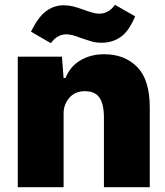

<svg xmlns="http://www.w3.org/2000/svg" viewBox="-20 -780 689 800"><path d="M54 -544H238L245 -455H253Q272 -503 315 -528.5Q358 -554 414 -554Q500 -554 552 -500.5Q604 -447 604 -333V0H413V-291Q413 -346 394.5 -373Q376 -400 334 -400Q292 -400 268.5 -372Q245 -344 245 -308V0H54ZM316 -622Q279 -637 257 -637Q218 -637 192 -600L109 -648Q139 -709 172 -733.5Q205 -758 245 -758Q266 -758 284 -753.5Q302 -749 330 -739Q346 -733 363 -728Q380 -723 393 -723Q433 -723 459 -760L543 -712Q518 -651 483.5 -626.5Q449 -602 404 -602Q380 -602 362.5 -607Q345 -612 316 -622Z"/></svg>

Font: Mona Sans Black
Style: Regular
Weight: 900
Designer: Deni Anggara
Foundry: GitHub
Version: Version 2.000